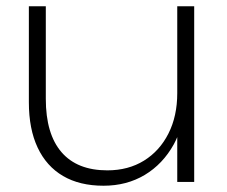

<svg xmlns="http://www.w3.org/2000/svg" viewBox="-20 -580 724 612"><path d="M310 12Q234 12 181 -19Q128 -50 100 -109.5Q72 -169 72 -254V-560H126V-265Q126 -153 176 -95Q226 -37 322 -37Q389 -37 439 -68Q489 -99 517 -154.5Q545 -210 545 -283V-560H599V0H545V-143Q540 -131 534 -120Q499 -57 441.5 -22.5Q384 12 310 12Z"/></svg>

Font: Bounded
Style: Regular
Weight: 200
Designer: Vlad Churkin
Version: Version 1.0